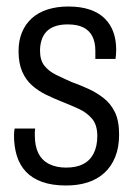

<svg xmlns="http://www.w3.org/2000/svg" viewBox="-20 -558 416 590"><path d="M183 12Q140 12 109.5 1Q79 -10 60 -30Q41 -50 32 -78.5Q23 -107 23 -142Q23 -147 23.5 -152.5Q24 -158 25 -163H88Q87 -157 87 -152Q87 -147 87 -142Q87 -109 98 -87Q109 -65 131 -54Q153 -43 183 -43Q215 -43 236 -54Q257 -65 268 -87Q279 -109 279 -140Q279 -174 263 -193Q247 -212 222 -223.5Q197 -235 169 -246Q144 -256 120.5 -267.5Q97 -279 78 -296Q59 -313 48 -338.5Q37 -364 37 -401Q37 -433 47.5 -458.5Q58 -484 78 -502Q98 -520 126.5 -529Q155 -538 190 -538Q228 -538 256 -528.5Q284 -519 302 -501Q320 -483 328.5 -459Q337 -435 337 -406Q337 -399 336.5 -391.5Q336 -384 335 -377H273V-402Q273 -428 264 -446Q255 -464 236.5 -473.5Q218 -483 188 -483Q165 -483 148.5 -477Q132 -471 122 -460Q112 -449 107.5 -434Q103 -419 103 -402Q103 -373 116.5 -356Q130 -339 152.5 -328Q175 -317 200 -306Q225 -297 250.5 -285.5Q276 -274 298 -257Q320 -240 333 -213.5Q346 -187 346 -145Q346 -105 334 -75.5Q322 -46 300.5 -26.5Q279 -7 249.5 2.5Q220 12 183 12Z"/></svg>

Font: Archivo Condensed Light
Style: Regular
Weight: 300
Width: 3
Designer: Hector Gatti
Foundry: Omnibus-Type
Version: Version 2.001